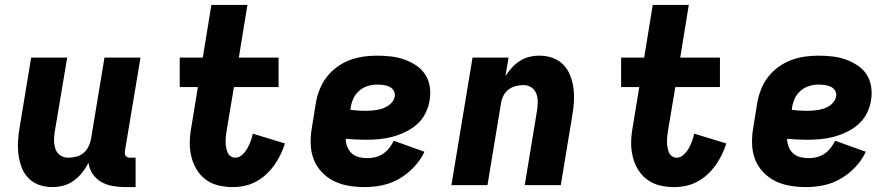

<svg xmlns="http://www.w3.org/2000/svg" viewBox="-20 -755 3640 783"><path d="M194 8Q165 8 139.5 -1Q114 -10 96 -28.5Q78 -47 68.5 -72Q59 -97 55.5 -124Q52 -151 53.5 -179Q55 -207 60 -235L107 -520H254L203 -216Q200 -198 200.5 -180Q201 -162 206.5 -146.5Q212 -131 226 -121.5Q240 -112 258 -112Q274 -112 290.5 -116Q307 -120 320 -130.5Q333 -141 340.5 -156.5Q348 -172 351 -187L406 -520H553L489 -137Q489 -132 489.5 -127Q490 -122 493 -118.5Q496 -115 500.5 -113.5Q505 -112 510 -112H533V8H490Q464 8 439 3.5Q414 -1 393 -13Q372 -25 358 -45.5Q344 -66 341 -91Q330 -70 315 -51Q300 -32 280.5 -18Q261 -4 238.5 2Q216 8 194 8Z M929 8Q899 8 870 1Q841 -6 818 -23.5Q795 -41 780.5 -66Q766 -91 759.5 -120Q753 -149 754 -179.5Q755 -210 761 -241L787 -400H713V-520H807L842 -735H989L954 -520H1116V-400H934L904 -221Q902 -210 901 -199Q900 -188 900 -177Q900 -166 902 -155Q904 -144 907.5 -134.5Q911 -125 919.5 -118.5Q928 -112 940 -112Q955 -112 968 -124Q981 -136 989 -150.5Q997 -165 1002.5 -180Q1008 -195 1011 -210L1142 -170Q1135 -147 1124 -124.5Q1113 -102 1098.5 -81.5Q1084 -61 1065 -43.5Q1046 -26 1023.5 -14Q1001 -2 977 3Q953 8 929 8Z M1467 8Q1434 8 1401.5 2.5Q1369 -3 1341 -17Q1313 -31 1291.5 -54Q1270 -77 1259 -106Q1248 -135 1247 -168.5Q1246 -202 1252 -235L1268 -335Q1273 -363 1283.5 -390Q1294 -417 1312 -440.5Q1330 -464 1354 -481.5Q1378 -499 1405.5 -509.5Q1433 -520 1461 -524Q1489 -528 1516 -528Q1545 -528 1573 -525Q1601 -522 1627 -513Q1653 -504 1676 -489Q1699 -474 1713.5 -452Q1728 -430 1732.5 -402Q1737 -374 1732 -345Q1728 -319 1715 -293Q1702 -267 1680.5 -248Q1659 -229 1632.5 -216.5Q1606 -204 1579.5 -197Q1553 -190 1526 -187.5Q1499 -185 1472 -185Q1452 -185 1431.5 -186Q1411 -187 1390 -189Q1390 -172 1396.5 -156Q1403 -140 1414.5 -129.5Q1426 -119 1443 -114.5Q1460 -110 1478 -110Q1494 -110 1510.5 -114Q1527 -118 1541.5 -127.5Q1556 -137 1567 -151Q1578 -165 1586 -181L1711 -136Q1695 -102 1668 -73.5Q1641 -45 1608 -26Q1575 -7 1539 0.5Q1503 8 1467 8ZM1473 -303Q1484 -303 1495.5 -304Q1507 -305 1518.5 -307Q1530 -309 1541.5 -313Q1553 -317 1563.5 -324Q1574 -331 1581 -341Q1588 -351 1590 -363Q1592 -376 1585 -386.5Q1578 -397 1566.5 -402Q1555 -407 1542.5 -408.5Q1530 -410 1517 -410Q1498 -410 1479 -404Q1460 -398 1444.5 -384.5Q1429 -371 1421 -353Q1413 -335 1410 -316L1409 -307Q1424 -305 1440.5 -304Q1457 -303 1473 -303Z M1821 0 1907 -520H2054L2041 -444Q2052 -462 2067 -478.5Q2082 -495 2100 -506.5Q2118 -518 2138.5 -523Q2159 -528 2179 -528Q2208 -528 2233.5 -519Q2259 -510 2277 -491.5Q2295 -473 2305 -448Q2315 -423 2318.5 -396Q2322 -369 2320.5 -341Q2319 -313 2314 -285L2267 0H2120L2170 -304Q2173 -322 2173 -340Q2173 -358 2167 -373.5Q2161 -389 2147 -398.5Q2133 -408 2115 -408Q2099 -408 2083 -404Q2067 -400 2053.5 -389.5Q2040 -379 2032.5 -363.5Q2025 -348 2023 -333L1968 0Z M2729 8Q2699 8 2670 1Q2641 -6 2618 -23.5Q2595 -41 2580.5 -66Q2566 -91 2559.5 -120Q2553 -149 2554 -179.5Q2555 -210 2561 -241L2587 -400H2513V-520H2607L2642 -735H2789L2754 -520H2916V-400H2734L2704 -221Q2702 -210 2701 -199Q2700 -188 2700 -177Q2700 -166 2702 -155Q2704 -144 2707.5 -134.5Q2711 -125 2719.5 -118.5Q2728 -112 2740 -112Q2755 -112 2768 -124Q2781 -136 2789 -150.5Q2797 -165 2802.5 -180Q2808 -195 2811 -210L2942 -170Q2935 -147 2924 -124.5Q2913 -102 2898.5 -81.5Q2884 -61 2865 -43.5Q2846 -26 2823.5 -14Q2801 -2 2777 3Q2753 8 2729 8Z M3267 8Q3234 8 3201.5 2.5Q3169 -3 3141 -17Q3113 -31 3091.5 -54Q3070 -77 3059 -106Q3048 -135 3047 -168.5Q3046 -202 3052 -235L3068 -335Q3073 -363 3083.5 -390Q3094 -417 3112 -440.5Q3130 -464 3154 -481.5Q3178 -499 3205.5 -509.5Q3233 -520 3261 -524Q3289 -528 3316 -528Q3345 -528 3373 -525Q3401 -522 3427 -513Q3453 -504 3476 -489Q3499 -474 3513.5 -452Q3528 -430 3532.5 -402Q3537 -374 3532 -345Q3528 -319 3515 -293Q3502 -267 3480.5 -248Q3459 -229 3432.5 -216.5Q3406 -204 3379.5 -197Q3353 -190 3326 -187.5Q3299 -185 3272 -185Q3252 -185 3231.5 -186Q3211 -187 3190 -189Q3190 -172 3196.5 -156Q3203 -140 3214.5 -129.5Q3226 -119 3243 -114.5Q3260 -110 3278 -110Q3294 -110 3310.5 -114Q3327 -118 3341.5 -127.5Q3356 -137 3367 -151Q3378 -165 3386 -181L3511 -136Q3495 -102 3468 -73.5Q3441 -45 3408 -26Q3375 -7 3339 0.5Q3303 8 3267 8ZM3273 -303Q3284 -303 3295.5 -304Q3307 -305 3318.5 -307Q3330 -309 3341.5 -313Q3353 -317 3363.5 -324Q3374 -331 3381 -341Q3388 -351 3390 -363Q3392 -376 3385 -386.5Q3378 -397 3366.5 -402Q3355 -407 3342.5 -408.5Q3330 -410 3317 -410Q3298 -410 3279 -404Q3260 -398 3244.5 -384.5Q3229 -371 3221 -353Q3213 -335 3210 -316L3209 -307Q3224 -305 3240.5 -304Q3257 -303 3273 -303Z"/></svg>

Font: Iosevka Heavy Extended
Style: Italic
Weight: 900
Width: 7
Italic angle: -9°
Monospace: yes
Designer: Belleve Invis
Foundry: Belleve Invis
Version: Version 32.5.0; ttfautohint (v1.8.4)